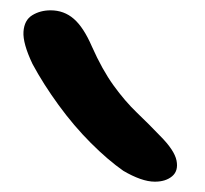

<svg xmlns="http://www.w3.org/2000/svg" viewBox="-20 -829 398 372"><path d="M280 -477Q267 -477 251.5 -482.5Q236 -488 219 -498Q189 -519 156 -552Q123 -585 93.5 -625.5Q64 -666 43 -705Q24 -745 25.5 -767.5Q27 -790 42.5 -799.5Q58 -809 78 -809Q104 -809 123 -792.5Q142 -776 158 -739Q178 -694 200 -663.5Q222 -633 245.5 -610.5Q269 -588 290 -566Q318 -538 322 -518Q326 -498 313.5 -487.5Q301 -477 280 -477Z"/></svg>

Font: Shantell Sans Light
Style: Regular
Weight: 400
Version: Version 1.011;[c5ecc13dd]